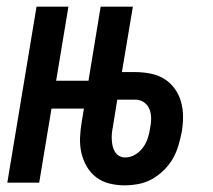

<svg xmlns="http://www.w3.org/2000/svg" viewBox="-20 -550 640 578"><path d="M2 0 90 -530H186L149 -307H295L281 -223H135L98 0ZM355 8Q332 8 309.5 2.5Q287 -3 269.5 -16.5Q252 -30 241 -49Q230 -68 225 -90Q220 -112 221 -136Q222 -160 226 -183L283 -530H380L347 -333H387Q410 -333 433 -328.5Q456 -324 474.5 -312.5Q493 -301 506 -283Q519 -265 525 -243.5Q531 -222 531 -198.5Q531 -175 527 -152Q523 -132 517 -111.5Q511 -91 500 -72Q489 -53 472.5 -37Q456 -21 437 -10.5Q418 0 396.5 4Q375 8 355 8ZM357 -76Q373 -76 387 -84.5Q401 -93 410.5 -106Q420 -119 425 -134.5Q430 -150 432 -165Q435 -179 435 -193.5Q435 -208 430 -221Q425 -234 413.5 -242Q402 -250 387 -250H333L320 -169Q318 -160 317 -150Q316 -140 316.5 -130Q317 -120 319 -110.5Q321 -101 326 -93Q331 -85 339 -80.5Q347 -76 357 -76Z"/></svg>

Font: Iosevka Curly Medium Extended
Style: Italic
Weight: 500
Width: 7
Italic angle: -9°
Monospace: yes
Designer: Belleve Invis
Foundry: Belleve Invis
Version: Version 11.1.0; ttfautohint (v1.8.3)